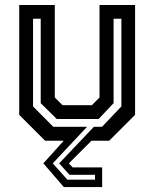

<svg xmlns="http://www.w3.org/2000/svg" viewBox="-20 -560 616 764"><path d="M234 184.5 152.5 90 233.5 0H159.5L56.5 -103V-540H198V-172L228.5 -141.5H345.5L376 -172V-540H517.5V-103L414.5 0H344L254 90L269 106H386.5V184.5ZM248 155H358V135.5H256.5L215.5 90L353.5 -55.5H386L463 -136.5V-485.5H432V-149.5L372.5 -86.5H206L142 -149.5V-485.5H111.5V-136.5L192 -55.5H326.5L190 90Z"/></svg>

Font: Tourney Thin SemiBold
Style: Regular
Weight: 600
Version: Version 1.015